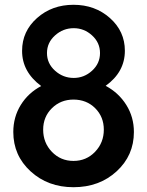

<svg xmlns="http://www.w3.org/2000/svg" viewBox="-20 -780 620 810"><path d="M425.8 -418Q481 -388.2 512.9 -337.2Q544.9 -286.1 544.9 -223.1Q544.9 -124 471.9 -57.1Q398.9 9.8 290 9.8Q182.1 9.8 109.1 -57.1Q36.1 -124 36.1 -223.1Q36.1 -286.1 67.6 -337.2Q99.1 -388.2 153.8 -417Q72.8 -477.1 73.2 -565.9Q73.2 -647.9 136.2 -703.9Q199.2 -759.8 290 -759.8Q380.9 -759.8 443.8 -703.9Q506.8 -647.9 506.8 -565.9Q506.8 -476.1 425.8 -418ZM291 -661.1Q246.1 -661.1 212.2 -630.6Q178.2 -600.1 178.2 -556.2Q178.2 -512.2 212.2 -481.7Q246.1 -451.2 291 -451.2Q335 -451.2 368.4 -481.7Q401.9 -512.2 401.9 -556.2Q401.9 -600.1 368.4 -630.6Q335 -661.1 291 -661.1ZM418 -232.9Q418 -287.1 381.6 -323.5Q345.2 -359.9 290 -359.9Q235.8 -359.9 199 -323.5Q162.1 -287.1 162.1 -232.9Q162.1 -177.7 199 -139.4Q235.8 -101.1 290 -101.1Q344.2 -101.1 381.1 -139.6Q418 -178.2 418 -232.9Z"/></svg>

Font: Oakes Grotesk
Style: SemiBold Italic
Weight: 600
Designer: Samuel Oakes
Foundry: Samuel Oakes
Version: Version 1.0 | wf-rip DC20170320